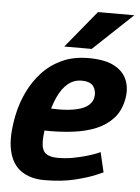

<svg xmlns="http://www.w3.org/2000/svg" viewBox="-52 -741 576 790"><g transform="rotate(5 236.5 -346.0)"><path d="M381.7 -127 401 -45Q401 -45 371 -32Q341 -19 286.8 -5.5Q232.7 8 160 8L207.3 -88Q239.7 -88 269.7 -93.5Q299.7 -99 324.2 -106.2Q348.7 -113.3 364 -119.5Q379.3 -125.7 381.7 -127ZM20 -250H153.3Q140 -185.3 140.5 -150Q141 -114.7 157.5 -101.3Q174 -88 207.3 -88L160 8Q104 8 65.5 -18Q27 -44 14 -101Q1 -158 20 -250ZM299 -508Q367.3 -508 406.2 -487Q445 -466 458.8 -429.5Q472.7 -393 462.7 -347Q452.7 -301 424.5 -271Q396.3 -241 355.8 -224.5Q315.3 -208 266.7 -201.5Q218 -195 166 -195L89 -196L161.3 -287.7Q202 -285.7 232.8 -288.7Q263.7 -291.7 285.2 -299Q306.7 -306.3 319.5 -318.5Q332.3 -330.7 336 -347Q341.3 -372.3 328.7 -392.7Q316 -413 278.3 -413Q246.7 -413 222.3 -393Q198 -373 181.2 -336.5Q164.3 -300 153.3 -250H20Q30 -298 51.8 -344Q73.7 -390 107.7 -427Q141.7 -464 189.2 -486Q236.7 -508 299 -508ZM470.7 -700 308 -546.7H194.7L320.7 -700Z"/></g></svg>

Font: Epunda Slab Light
Style: Italic
Weight: 300
Italic angle: -12°
Designer: Simon Atzbach
Foundry: typofactur
Version: Version 1.102